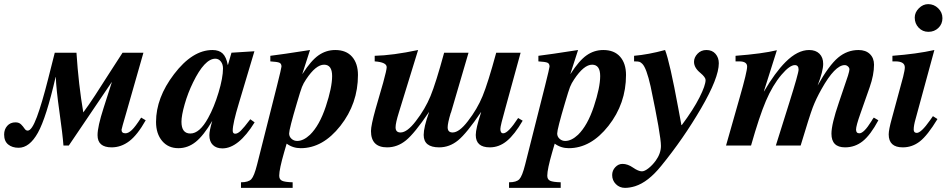

<svg xmlns="http://www.w3.org/2000/svg" viewBox="-68 -704 4580 929"><path d="M615 -135 637 -122Q597 -51 557.5 -21Q518 9 472 9Q404 9 404 -50Q404 -91 433 -181L473 -306H472L265 0H239Q235 -54 219.5 -163.5Q204 -273 202 -331H201Q156 -135 115.5 -62Q75 11 22 11Q-9 11 -28.5 -5Q-48 -21 -48 -53Q-48 -78 -33 -95Q-18 -112 7 -112Q24 -112 34 -102Q44 -92 50.5 -82Q57 -72 66 -72Q86 -72 110.5 -138Q135 -204 165 -322.5Q195 -441 197 -449H302Q312 -294 335 -160Q363 -198 392 -242.5Q421 -287 461 -350Q501 -413 525 -449H626L544 -162Q520 -80 520 -76Q520 -59 539 -59Q553 -59 570 -75Q587 -91 615 -135Z M1143 -127 1164 -112Q1086 14 1008 14Q979 14 962 -2.5Q945 -19 945 -50Q945 -71 959 -119Q917 -48 879 -17.5Q841 13 795 13Q746 13 716.5 -22Q687 -57 687 -114Q687 -231 774 -345Q863 -462 960 -462Q992 -462 1009.5 -445Q1027 -428 1034 -390H1035L1052 -449L1163 -456L1088 -205Q1058 -106 1058 -72Q1058 -57 1070 -57Q1082 -57 1097 -71.5Q1112 -86 1143 -127ZM1011 -373Q1011 -393 1000.5 -406.5Q990 -420 974 -420Q922 -420 866 -305Q841 -254 825.5 -199.5Q810 -145 810 -115Q810 -58 853 -58Q898 -58 939 -133Q968 -185 989.5 -256.5Q1011 -328 1011 -373Z M1395 -347H1396Q1437 -411 1473.5 -436.5Q1510 -462 1554 -462Q1607 -462 1635.5 -429.5Q1664 -397 1664 -341Q1664 -203 1579 -95Q1494 13 1387 13Q1349 13 1319 -9L1307 32Q1283 115 1283 146Q1283 164 1296.5 170.5Q1310 177 1348 178V205H1098V178Q1134 178 1148 163Q1162 148 1176 92L1272 -288Q1294 -376 1294 -382Q1294 -396 1284 -400.5Q1274 -405 1240 -407V-434Q1291 -440 1432 -462ZM1500 -391Q1460 -391 1413 -320Q1400 -301 1393 -283Q1386 -265 1369 -207Q1331 -79 1331 -58Q1331 -43 1342.5 -32.5Q1354 -22 1370 -22Q1400 -22 1432 -52Q1478 -97 1508.5 -189Q1539 -281 1539 -336Q1539 -391 1500 -391Z M2439 -133 2461 -120Q2422 -53 2384.5 -22Q2347 9 2302 9Q2234 9 2234 -51Q2234 -82 2260 -161H2259Q2190 -59 2148.5 -25Q2107 9 2057 9Q1982 9 1982 -51Q1982 -88 2008 -161H2007Q1938 -59 1896.5 -25Q1855 9 1805 9Q1727 9 1727 -70Q1727 -97 1749 -176L1786 -304Q1803 -366 1803 -379Q1803 -403 1745 -407V-434Q1832 -436 1955 -462L1862 -160Q1846 -109 1846 -88Q1846 -63 1870 -63Q1902 -63 1944 -118Q1989 -176 2015 -239Q2041 -302 2081 -449H2199L2114 -159L2113 -158Q2098 -108 2098 -88Q2098 -63 2122 -63Q2154 -63 2196 -118Q2241 -176 2267 -239Q2293 -302 2333 -449H2451L2378 -183Q2353 -95 2353 -80Q2353 -59 2367 -59Q2391 -59 2439 -133Z M2692 -347H2693Q2734 -411 2770.5 -436.5Q2807 -462 2851 -462Q2904 -462 2932.5 -429.5Q2961 -397 2961 -341Q2961 -203 2876 -95Q2791 13 2684 13Q2646 13 2616 -9L2604 32Q2580 115 2580 146Q2580 164 2593.5 170.5Q2607 177 2645 178V205H2395V178Q2431 178 2445 163Q2459 148 2473 92L2569 -288Q2591 -376 2591 -382Q2591 -396 2581 -400.5Q2571 -405 2537 -407V-434Q2588 -440 2729 -462ZM2797 -391Q2757 -391 2710 -320Q2697 -301 2690 -283Q2683 -265 2666 -207Q2628 -79 2628 -58Q2628 -43 2639.5 -32.5Q2651 -22 2667 -22Q2697 -22 2729 -52Q2775 -97 2805.5 -189Q2836 -281 2836 -336Q2836 -391 2797 -391Z M3229 -99H3231Q3287 -174 3316.5 -232.5Q3346 -291 3346 -317Q3346 -330 3321 -351Q3290 -376 3290 -405Q3290 -426 3307 -444Q3324 -462 3350 -462Q3378 -462 3394 -443.5Q3410 -425 3410 -398Q3410 -327 3324 -179.5Q3238 -32 3131 99Q3068 177 3005 197Q2979 205 2956 205Q2930 205 2912 187Q2894 169 2894 143Q2894 121 2909 105Q2924 89 2944 89Q2969 89 2995 107Q3021 125 3038 125Q3051 125 3070 110Q3089 95 3105 73Q3130 38 3130 2Q3130 -48 3080 -286Q3060 -375 3040 -395Q3032 -403 3025.5 -405Q3019 -407 3000 -407V-434Q3069 -440 3150 -462Q3173 -403 3214 -180Z M4160 -135 4182 -122Q4144 -51 4106.5 -21Q4069 9 4021 9Q3955 9 3955 -57Q3955 -103 3991 -208L4035 -338Q4042 -361 4042 -368Q4042 -376 4035 -382.5Q4028 -389 4019 -389Q3972 -389 3907 -273Q3880 -225 3864.5 -184Q3849 -143 3806 0H3686L3751 -207Q3796 -350 3796 -367Q3796 -389 3778 -389Q3753 -389 3713 -342Q3670 -291 3638 -216Q3606 -141 3566 0H3445L3511 -232Q3547 -357 3547 -382Q3547 -407 3509 -407H3491V-434Q3621 -444 3691 -461L3628 -262H3629Q3682 -353 3733 -404Q3791 -462 3847 -462Q3879 -462 3897 -444Q3915 -426 3915 -395Q3915 -360 3888 -290Q3943 -388 3987 -425Q4031 -462 4086 -462Q4121 -462 4141 -442.5Q4161 -423 4161 -391Q4161 -342 4140 -282L4095 -154Q4074 -95 4074 -77Q4074 -59 4090 -59Q4112 -59 4148 -117Q4154 -128 4160 -135Z M4424 -550Q4396 -550 4377 -570Q4358 -590 4358 -619Q4358 -644 4378 -664Q4398 -684 4423 -684Q4451 -684 4471.5 -664Q4492 -644 4492 -616Q4492 -588 4472.5 -569Q4453 -550 4424 -550ZM4446 -142 4468 -128Q4420 -49 4383 -20Q4346 9 4300 9Q4232 9 4232 -54Q4232 -76 4247 -130L4302 -333Q4310 -365 4310 -378Q4310 -407 4264 -407H4250V-434Q4368 -443 4453 -462L4362 -128Q4353 -97 4353 -77Q4353 -61 4368 -61Q4389 -61 4432 -122Z"/></svg>

Font: STIX
Style: Bold Italic
Weight: 700
Italic angle: -16.33°
Designer: MicroPress Inc., with final additions and corrections provided by Coen Hoffman, Elsevier (retired)
Version: Version 1.1.1